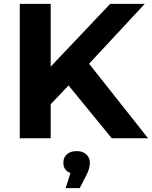

<svg xmlns="http://www.w3.org/2000/svg" viewBox="-20 -720 791 1000"><path d="M83 0V-700H244V-373L554 -700H734L444 -388L751 0H562L337 -275L244 -177V0ZM322 260 347 181Q310 168 310 127Q310 100 328.5 83.5Q347 67 379 67Q411 67 429.5 84Q448 101 448 127Q448 139 444.5 155Q441 171 430 192L395 260Z"/></svg>

Font: Montserrat
Style: Bold
Weight: 700
Designer: Julieta Ulanovsky
Foundry: Julieta Ulanovsky
Version: Version 9.000; ttfautohint (v1.8.4.7-5d5b)